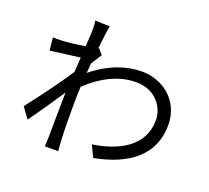

<svg xmlns="http://www.w3.org/2000/svg" viewBox="-136 -963 1273 1168"><g transform="rotate(20 500.0 -379.0)"><path d="M370 -641 365 -639C372 -708 380 -764 385 -788L290 -791C295 -766 294 -740 294 -717C294 -706 292 -671 289 -624C230 -615 169 -606 109 -606C101 -606 92 -607 83 -607L91 -524C153 -532 239 -544 284 -549C282 -518 280 -486 278 -454C228 -376 114 -222 59 -153L109 -84C157 -150 222 -245 270 -318C270 -303 269 -290 269 -280C267 -170 267 -121 266 -26C266 -10 264 19 263 33H350C348 15 346 -10 345 -27C341 -116 341 -176 341 -266C341 -301 342 -341 344 -382C434 -467 539 -524 653 -524C784 -524 844 -425 844 -349C845 -178 695 -101 528 -76L564 -1C780 -42 926 -148 925 -347C924 -501 802 -597 664 -597C570 -597 459 -563 350 -474C352 -495 353 -517 355 -537C370 -561 387 -588 399 -606Z"/></g></svg>

Font: Noto Sans KR Regular
Style: Regular
Weight: 400
Designer: Ryoko NISHIZUKA  (kana & ideographs); Paul D. Hunt (Latin, Greek & Cyrillic); Wenlong ZHANG  (bopomofo); Sandoll Communi
Foundry: Adobe Systems Incorporated
Version: Version 1.004;PS 1.004;hotconv 1.0.82;makeotf.lib2.5.63406